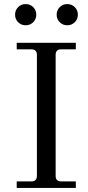

<svg xmlns="http://www.w3.org/2000/svg" viewBox="-20 -922 434 942"><path d="M62 0V-32H134Q161 -32 161 -59V-653Q161 -680 134 -680H62V-712H352V-680H280Q253 -680 253 -653V-59Q253 -32 280 -32H352V0ZM310 -902Q332 -902 347 -887Q362 -872 362 -850Q362 -828 347 -813Q332 -798 310 -798Q288 -798 273 -813Q258 -828 258 -850Q258 -872 273 -887Q288 -902 310 -902ZM106 -902Q128 -902 143 -887Q158 -872 158 -850Q158 -828 143 -813Q128 -798 106 -798Q84 -798 69 -813Q54 -828 54 -850Q54 -872 69 -887Q84 -902 106 -902Z"/></svg>

Font: Old Standard TT
Style: Regular
Weight: 400
Designer: Alexey Kryukov <alexios@thessalonica.org.ru>
Version: Version 2.2